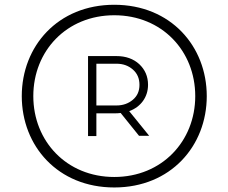

<svg xmlns="http://www.w3.org/2000/svg" viewBox="-20 -785 977 822"><path d="M73.2 -373.5C73.2 -160.2 227.5 17.6 469.2 17.6C710.9 17.6 865.2 -160.2 865.2 -373.5C865.2 -586.9 710.9 -764.6 469.2 -764.6C227.5 -764.6 73.2 -586.9 73.2 -373.5ZM122.6 -373.5C122.6 -566.9 265.1 -719.7 469.2 -719.7C673.3 -719.7 815.9 -566.9 815.9 -373.5C815.9 -180.7 673.3 -27.3 469.2 -27.3C265.1 -27.3 122.6 -180.7 122.6 -373.5ZM533.2 -309.1C582.5 -327.1 613.8 -369.1 613.8 -421.9C613.8 -457.5 601.1 -486.8 576.2 -510.3C551.3 -533.2 518.6 -544.9 479 -544.9H356.9V-202.6H392.6V-299.8H473.1C481 -299.8 488.8 -300.3 496.6 -301.3L575.2 -203.6H618.7ZM392.6 -512.2H479C506.8 -512.2 529.8 -503.9 548.8 -487.3C567.9 -470.7 577.1 -448.7 577.1 -421.9C577.1 -395 567.9 -374 548.8 -357.9C529.8 -341.8 506.3 -333.5 479 -333.5H392.6Z"/></svg>

Font: Estedad Light
Style: Regular
Weight: 300
Designer: Amin Abedi
Version: Version 7.3